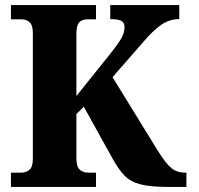

<svg xmlns="http://www.w3.org/2000/svg" viewBox="-20 -734 780 754"><path d="M23 0V-56H63Q82 -56 95.5 -67Q109 -78 109 -111V-603Q109 -635 96.5 -646.5Q84 -658 66 -658H23V-714H357V-658H321Q303 -658 291.5 -646.5Q280 -635 280 -601V-357L414 -524Q442 -559 455.5 -582Q469 -605 469 -628Q469 -645 456.5 -652Q444 -659 413 -659V-714H684V-659Q644 -659 611 -635Q578 -611 546 -573L422 -431L601 -140Q631 -92 653 -74Q675 -56 707 -56H712V0H638Q569 0 530 -10.5Q491 -21 467.5 -46Q444 -71 421 -113L309 -315L280 -286V-113Q280 -79 293.5 -67.5Q307 -56 326 -56H357V0Z"/></svg>

Font: Noto Serif SemiCondensed ExtraBold
Style: Regular
Weight: 800
Width: 4
Designer: Monotype Design Team
Foundry: Monotype Imaging Inc.
Version: Version 2.015